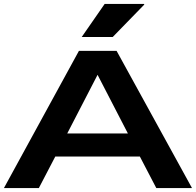

<svg xmlns="http://www.w3.org/2000/svg" viewBox="-20 -960 1000 980"><path d="M478 -578.1 323.2 -278.8H632.8ZM0 0 382.8 -700.2H575.2L960 0H777.8L693.8 -161.1H262.2L178.2 0ZM397 -771 514.2 -939.9H714.8L716.8 -937L555.2 -771Z"/></svg>

Font: Messapia Bold
Style: Regular
Weight: 400
Designer: Luca Marsano
Foundry: Collletttivo
Version: Version 1.000;FEAKit 1.0